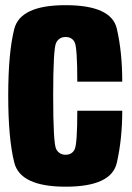

<svg xmlns="http://www.w3.org/2000/svg" viewBox="-20 -700 498 724"><path d="M227.5 4Q56.5 4 33.8 -87Q11 -178 11 -339.5Q11 -501 33.8 -590.8Q56.5 -680.5 227 -680.5Q400 -680.5 420.5 -592Q441 -503.5 441 -392H271.5Q271.5 -522 261.2 -541.2Q251 -560.5 227.5 -560.5Q203.5 -560.5 192 -539.5Q180.5 -518.5 180.5 -339.5Q180.5 -158.5 192 -137.5Q203.5 -116.5 227.5 -116.5Q251 -116.5 261.2 -136.2Q271.5 -156 271.5 -282.5H441Q441 -176 420.5 -86Q400 4 227.5 4Z"/></svg>

Font: Anybody Condensed ExtraBold
Style: Regular
Weight: 800
Width: 3
Designer: Tyler Finck
Foundry: Etcetera Type Company
Version: Version 1.010; ttfautohint (v1.8.3) -l 8 -r 50 -G 200 -x 14 